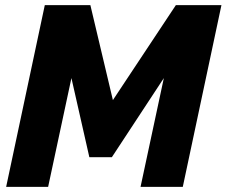

<svg xmlns="http://www.w3.org/2000/svg" viewBox="-20 -730 885 750"><path d="M155 -710H333L421 -339L667 -710H845L694 0H529L620 -425L417 -116H329L259 -425L168 0H4Z"/></svg>

Font: Raleway Thin ExtraBold
Style: Italic
Weight: 800
Italic angle: -12°
Version: Version 4.026